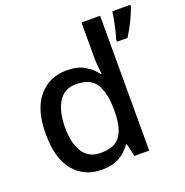

<svg xmlns="http://www.w3.org/2000/svg" viewBox="-136 -883 979 1017"><g transform="rotate(-20 353.5 -375.0)"><path d="M268 10Q171 10 111.5 -60Q52 -130 52 -268Q52 -407 112 -478Q172 -549 270 -549Q331 -549 370.5 -526Q410 -503 434 -469H439Q438 -483 435 -510Q432 -537 432 -557V-760H537V0H454L437 -72H432Q409 -37 369.5 -13.5Q330 10 268 10ZM293 -76Q371 -76 403 -119.5Q435 -163 436 -251V-267Q436 -362 405 -412.5Q374 -463 292 -463Q226 -463 193 -410Q160 -357 160 -266Q160 -175 193.5 -125.5Q227 -76 293 -76ZM707 -751Q698 -722 677 -678.5Q656 -635 633 -600H574V-612Q583 -641 592.5 -684.5Q602 -728 606 -760H707Z"/></g></svg>

Font: Noto Sans Tai Tham Medium
Style: Regular
Weight: 500
Designer: Monotype Design Team 2013. Revised by David WIlliams 2020
Foundry: Monotype Imaging Inc.
Version: Version 2.002; ttfautohint (v1.8.4.7-5d5b)